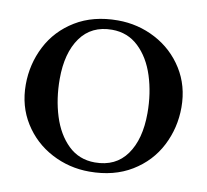

<svg xmlns="http://www.w3.org/2000/svg" viewBox="-76 -748 914 846"><g transform="rotate(10 380.5 -325.0)"><path d="M34 -315Q34 -407 75 -487Q116 -567 195.5 -615.5Q275 -664 385 -664Q476 -664 554.5 -622.5Q633 -581 680 -506Q727 -431 727 -335Q727 -243 686 -163Q645 -83 565.5 -34.5Q486 14 376 14Q285 14 206.5 -27.5Q128 -69 81 -144Q34 -219 34 -315ZM584 -284Q584 -373 559.5 -449.5Q535 -526 486 -572.5Q437 -619 367 -619Q275 -619 226 -550.5Q177 -482 177 -366Q177 -277 201 -200.5Q225 -124 273.5 -77Q322 -30 393 -30Q486 -30 535 -98.5Q584 -167 584 -284Z"/></g></svg>

Font: EB Garamond SemiBold
Style: Regular
Weight: 600
Designer: Georg Duffner and Octavio Pardo
Foundry: Georg Duffner
Version: Version 1.000